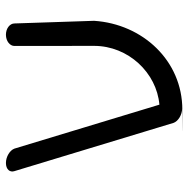

<svg xmlns="http://www.w3.org/2000/svg" viewBox="-14 -606 621 632"><g transform="rotate(-90 296.0 -289.5)"><path d="M253.9 -74.1C253.1 -74.1 252.2 -74.1 251.4 -74.1ZM49.2 -552 208.1 -28C213.6 -13 234.5 0 255.4 0C255.4 0 89.9 0.7 251.4 0.7C412.9 0.7 533.5 -130 544 -289.8C544 -289.8 535.2 -552 535.3 -552C535.2 -567 519.1 -580 498.2 -580C477.3 -580 461.2 -567 461.2 -552C461.2 -552 461.5 -408.6 461.5 -289.8C461.5 -176.8 372.5 -83.8 268 -74.8C229.1 -203.2 123.5 -551.9 123.3 -552C117.8 -567 96.9 -580 76 -580C55.1 -580 44.1 -567 49.2 -552Z"/></g></svg>

Font: Hi.
Style: Regular
Weight: 400
Designer: Mew Too, Robert Jablonski
Foundry: Cannot Into Space Fonts
Version: Version 1.996